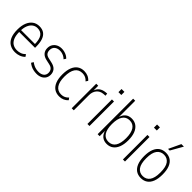

<svg xmlns="http://www.w3.org/2000/svg" viewBox="148 -1711 2696 2696"><g transform="rotate(45 1496.0 -362.5)"><path d="M256 8Q196 8 150.5 -18Q105 -44 80 -99Q55 -154 55 -243Q55 -321 77.5 -377Q100 -433 142 -464Q184 -495 243 -495Q301 -495 338.5 -468Q376 -441 394 -388.5Q412 -336 412 -260V-236H83V-273H390L374 -257Q374 -363 341 -410Q308 -457 242 -457Q200 -457 167.5 -433.5Q135 -410 116 -364Q97 -318 97 -248V-242Q97 -167 117 -120.5Q137 -74 172.5 -52.5Q208 -31 256 -31Q289 -31 322.5 -42.5Q356 -54 385 -83L407 -51Q377 -21 337.5 -6.5Q298 8 256 8Z M684 8Q652 8 622 1.5Q592 -5 566.5 -18Q541 -31 521 -48L541 -81Q565 -63 588 -52Q611 -41 635.5 -36Q660 -31 686 -31Q735 -31 765 -55Q795 -79 795 -121Q795 -159 775 -182Q755 -205 716 -213L645 -229Q592 -241 564 -273.5Q536 -306 536 -355Q536 -398 555.5 -429Q575 -460 608.5 -477.5Q642 -495 686 -495Q711 -495 738 -488.5Q765 -482 789 -469Q813 -456 830 -437L809 -405Q790 -424 769.5 -435Q749 -446 728.5 -451Q708 -456 687 -456Q639 -456 608.5 -430.5Q578 -405 578 -357Q578 -323 594.5 -300.5Q611 -278 650 -269L720 -253Q780 -240 808 -206.5Q836 -173 836 -124Q836 -85 817.5 -55Q799 -25 764.5 -8.5Q730 8 684 8Z M1133 8Q1074 8 1032.5 -20.5Q991 -49 969 -105Q947 -161 947 -243Q947 -324 969 -380.5Q991 -437 1032.5 -466Q1074 -495 1132 -495Q1174 -495 1208.5 -480Q1243 -465 1268 -436L1247 -404Q1226 -429 1198 -442.5Q1170 -456 1135 -456Q1063 -456 1026 -402Q989 -348 989 -241Q989 -137 1026.5 -84Q1064 -31 1133 -31Q1170 -31 1197 -44.5Q1224 -58 1245 -81L1267 -50Q1242 -22 1208 -7Q1174 8 1133 8Z M1376 0V-487H1416V-385H1413Q1428 -435 1463 -462.5Q1498 -490 1557 -496L1583 -498L1587 -460L1546 -457Q1486 -451 1451.5 -408.5Q1417 -366 1417 -301V0Z M1680 -624V-686H1737V-624ZM1688 0V-487H1729V0Z M2076 8Q2019 8 1981.5 -23Q1944 -54 1928 -116H1931V0H1891V-705H1932V-372H1929Q1945 -434 1982 -464.5Q2019 -495 2076 -495Q2133 -495 2173.5 -465Q2214 -435 2235.5 -379.5Q2257 -324 2257 -244Q2257 -165 2235.5 -108.5Q2214 -52 2173.5 -22Q2133 8 2076 8ZM2073 -31Q2143 -31 2178.5 -85.5Q2214 -140 2214 -243Q2214 -347 2178 -401.5Q2142 -456 2073 -456Q2003 -456 1967.5 -401.5Q1932 -347 1932 -243Q1932 -140 1967.5 -85.5Q2003 -31 2073 -31Z M2385 -624V-686H2442V-624ZM2393 0V-487H2434V0Z M2754 8Q2697 8 2656 -20Q2615 -48 2592.5 -104Q2570 -160 2570 -244Q2570 -328 2592.5 -384Q2615 -440 2656 -467.5Q2697 -495 2754 -495Q2811 -495 2852 -467.5Q2893 -440 2915 -384Q2937 -328 2937 -244Q2937 -160 2915 -104Q2893 -48 2852 -20Q2811 8 2754 8ZM2753 -31Q2820 -31 2857.5 -82Q2895 -133 2895 -244Q2895 -354 2857.5 -405Q2820 -456 2754 -456Q2688 -456 2650 -405Q2612 -354 2612 -244Q2612 -133 2650 -82Q2688 -31 2753 -31ZM2736 -553 2821 -733H2871L2769 -553Z"/></g></svg>

Font: Nunito Sans 10pt Condensed ExtraLight
Style: Regular
Weight: 250
Width: 3
Designer: Vernon Adams
Foundry: Vernon Adams
Version: Version 3.101;gftools[0.9.27]